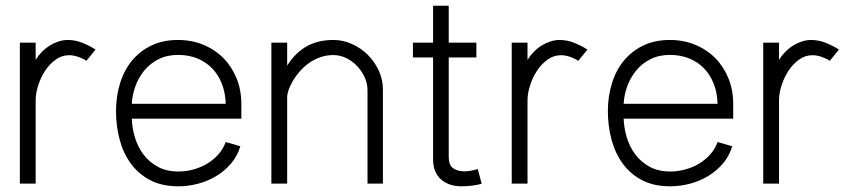

<svg xmlns="http://www.w3.org/2000/svg" viewBox="-20 -636 2981 665"><path d="M279.3 -425.3Q268.1 -433.1 251.2 -439Q234.4 -444.8 219.2 -444.8Q193.8 -444.8 172.4 -429.2Q150.9 -413.6 135.7 -390.1Q120.6 -366.7 112.1 -339.6Q103.5 -312.5 103.5 -289.6V0H48.8V-488.3H103.5V-428.7Q112.8 -443.8 125.2 -456.5Q137.7 -469.2 152.3 -478.3Q167 -487.3 182.9 -492.4Q198.7 -497.6 214.4 -497.6Q240.2 -497.6 264.4 -488Q288.6 -478.5 311 -464.4Z M812.5 -129.4Q802.2 -95.2 780 -69.3Q757.8 -43.5 728.5 -25.9Q699.2 -8.3 665.3 0.5Q631.3 9.3 597.7 9.3Q540.5 9.3 499.8 -12.2Q459 -33.7 432.9 -69.8Q406.7 -106 394.3 -152.8Q381.8 -199.7 381.8 -251Q381.8 -302.2 395.8 -347.4Q409.7 -392.6 437 -425.8Q464.4 -459 504.4 -478.3Q544.4 -497.6 596.7 -497.6Q644.5 -497.6 684.8 -480.7Q725.1 -463.9 754.2 -434.3Q783.2 -404.8 799.6 -364.3Q815.9 -323.7 815.9 -276.4V-225.1H436.5Q437.5 -192.9 447.3 -160.2Q457 -127.4 476.6 -101.3Q496.1 -75.2 526.1 -58.6Q556.2 -42 598.1 -42Q623 -42 648.2 -48.6Q673.3 -55.2 695.3 -67.9Q717.3 -80.6 734.9 -99.6Q752.4 -118.7 761.7 -144ZM761.7 -276.4Q760.7 -314 748.8 -345Q736.8 -376 715.6 -398.4Q694.3 -420.9 664.3 -433.3Q634.3 -445.8 596.7 -445.8Q558.1 -445.8 528.6 -430.7Q499 -415.5 479.2 -391.1Q459.5 -366.7 448.7 -336.7Q438 -306.6 436.5 -276.4Z M974.6 -488.3V-408.7Q990.2 -433.6 1008.3 -450.4Q1026.4 -467.3 1046.4 -477.8Q1066.4 -488.3 1088.6 -492.9Q1110.8 -497.6 1134.3 -497.6Q1168 -497.6 1199 -483.6Q1230 -469.7 1253.7 -446.3Q1277.3 -422.9 1291.7 -391.8Q1306.2 -360.8 1306.2 -327.1V0H1252.9V-323.2Q1252.9 -346.2 1243.2 -367.9Q1233.4 -389.6 1217 -407Q1200.7 -424.3 1179.2 -434.8Q1157.7 -445.3 1134.3 -445.3Q1109.9 -445.3 1088.4 -437.5Q1066.9 -429.7 1049.3 -417Q1031.7 -404.3 1017.8 -388.2Q1003.9 -372.1 994.4 -356Q984.9 -339.8 979.7 -325Q974.6 -310.1 974.6 -299.3V0H919.9V-488.3Z M1648.4 0.5Q1631.8 4.9 1614.3 7.1Q1596.7 9.3 1579.1 9.3Q1534.2 9.3 1507.1 -14.9Q1480 -39.1 1480 -85V-437H1410.2V-488.3H1480V-616.2H1534.2V-488.3H1629.9V-437H1534.2V-92.3Q1534.2 -64.9 1549.1 -53.7Q1564 -42.5 1588.9 -42.5Q1600.1 -42.5 1612.3 -44.9Q1624.5 -47.4 1634.8 -50.3Z M1982.9 -425.3Q1971.7 -433.1 1954.8 -439Q1938 -444.8 1922.9 -444.8Q1897.5 -444.8 1876 -429.2Q1854.5 -413.6 1839.4 -390.1Q1824.2 -366.7 1815.7 -339.6Q1807.1 -312.5 1807.1 -289.6V0H1752.4V-488.3H1807.1V-428.7Q1816.4 -443.8 1828.9 -456.5Q1841.3 -469.2 1856 -478.3Q1870.6 -487.3 1886.5 -492.4Q1902.3 -497.6 1918 -497.6Q1943.8 -497.6 1968 -488Q1992.2 -478.5 2014.6 -464.4Z M2516.1 -129.4Q2505.9 -95.2 2483.6 -69.3Q2461.4 -43.5 2432.1 -25.9Q2402.8 -8.3 2368.9 0.5Q2335 9.3 2301.3 9.3Q2244.1 9.3 2203.4 -12.2Q2162.6 -33.7 2136.5 -69.8Q2110.4 -106 2097.9 -152.8Q2085.4 -199.7 2085.4 -251Q2085.4 -302.2 2099.4 -347.4Q2113.3 -392.6 2140.6 -425.8Q2168 -459 2208 -478.3Q2248 -497.6 2300.3 -497.6Q2348.1 -497.6 2388.4 -480.7Q2428.7 -463.9 2457.8 -434.3Q2486.8 -404.8 2503.2 -364.3Q2519.5 -323.7 2519.5 -276.4V-225.1H2140.1Q2141.1 -192.9 2150.9 -160.2Q2160.6 -127.4 2180.2 -101.3Q2199.7 -75.2 2229.7 -58.6Q2259.8 -42 2301.8 -42Q2326.7 -42 2351.8 -48.6Q2377 -55.2 2398.9 -67.9Q2420.9 -80.6 2438.5 -99.6Q2456.1 -118.7 2465.3 -144ZM2465.3 -276.4Q2464.4 -314 2452.4 -345Q2440.4 -376 2419.2 -398.4Q2397.9 -420.9 2367.9 -433.3Q2337.9 -445.8 2300.3 -445.8Q2261.7 -445.8 2232.2 -430.7Q2202.6 -415.5 2182.9 -391.1Q2163.1 -366.7 2152.3 -336.7Q2141.6 -306.6 2140.1 -276.4Z M2854 -425.3Q2842.8 -433.1 2825.9 -439Q2809.1 -444.8 2793.9 -444.8Q2768.6 -444.8 2747.1 -429.2Q2725.6 -413.6 2710.4 -390.1Q2695.3 -366.7 2686.8 -339.6Q2678.2 -312.5 2678.2 -289.6V0H2623.5V-488.3H2678.2V-428.7Q2687.5 -443.8 2700 -456.5Q2712.4 -469.2 2727.1 -478.3Q2741.7 -487.3 2757.6 -492.4Q2773.4 -497.6 2789.1 -497.6Q2814.9 -497.6 2839.1 -488Q2863.3 -478.5 2885.7 -464.4Z"/></svg>

Font: SaysetthaMai
Style: Regular
Weight: 400
Designer: John M. Durdin
Foundry: Lao Script for Windows
Version: Version 1.101